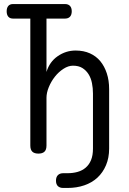

<svg xmlns="http://www.w3.org/2000/svg" viewBox="-20 -750 640 950"><path d="M45 -658Q29 -658 21 -667.5Q13 -677 13 -694Q13 -711 21 -720.5Q29 -730 45 -730H301Q318 -730 326.5 -720.5Q335 -711 335 -694Q335 -677 326.5 -667.5Q318 -658 301 -658H210V-394Q225 -444 265.5 -472Q306 -500 354 -500Q394 -500 425 -486Q456 -472 476.5 -447Q497 -422 508.5 -387Q520 -352 520 -309V-15Q520 31 504.5 67.5Q489 104 462 129Q435 154 397 167Q359 180 314 180H293Q276 180 266.5 171Q257 162 257 144Q257 126 266.5 116.5Q276 107 293 107H314Q341 107 364 100.5Q387 94 404 79.5Q421 65 430.5 42Q440 19 440 -15V-287Q440 -314 435 -339Q430 -364 418 -383Q406 -402 387.5 -413.5Q369 -425 341 -425Q318 -425 294 -409.5Q270 -394 251.5 -370.5Q233 -347 221.5 -319Q210 -291 210 -266V-30Q210 -9 200 0.5Q190 10 170 10Q150 10 140 0.5Q130 -9 130 -30V-658Z"/></svg>

Font: Maple Mono NL Light
Style: Regular
Weight: 300
Monospace: yes
Designer: subframe7536
Version: Version 7.000